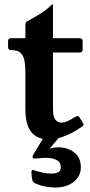

<svg xmlns="http://www.w3.org/2000/svg" viewBox="-20 -610 401 855"><path d="M349 -63Q352 -60 352 -55Q352 -50 345 -46L319 -29Q295 -14 261 -1.5Q227 11 194 11Q168 11 144.5 -1Q121 -13 107 -42.5Q93 -72 93 -124V-287Q93 -311 90 -334Q87 -357 74 -372Q61 -387 29 -387Q16 -387 16 -400V-427Q16 -440 29 -440H93V-499Q93 -510 101 -515Q121 -526 152.5 -544.5Q184 -563 209 -588Q210 -590 213 -590H215Q216 -590 216 -587V-440H334Q348 -440 348 -427V-389Q348 -376 334 -376H216V-124Q216 -90 226.5 -77Q237 -64 253 -64Q268 -64 285 -72.5Q302 -81 316 -90Q319 -92 321.5 -92.5Q324 -93 326 -93Q332 -93 335 -86ZM191 -26Q193 -31 197 -33Q201 -35 206 -35H252Q264 -35 264 -27Q264 -23 260 -18L200 53Q218 46 241 46Q264 46 287 55Q310 64 325 83.5Q340 103 340 135Q340 174 308.5 199.5Q277 225 226 225Q206 225 183.5 221Q161 217 138 207Q125 202 122.5 186Q120 170 120 157Q120 147 126 147Q128 147 130.5 147.5Q133 148 134 149Q150 154 170 158.5Q190 163 209 163Q227 163 239 157Q251 151 251 135Q251 112 232 102.5Q213 93 184 93Q171 93 158 94.5Q145 96 133 96Q125 96 125 89Q125 87 125.5 85Q126 83 127 81Z"/></svg>

Font: Young Serif Light
Style: Regular
Weight: 300
Designer: Bastien Sozeau
Foundry: NBR — Bastien Sozeau
Version: Version 5.001